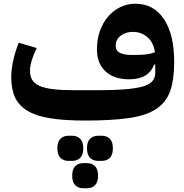

<svg xmlns="http://www.w3.org/2000/svg" viewBox="-20 -631 984 1024"><path d="M434 12Q324 12 249 0Q174 -12 127.5 -39.5Q81 -67 60.5 -111Q40 -155 40 -220Q40 -260 50.5 -308Q61 -356 80 -403L176 -375Q159 -341 149.5 -309.5Q140 -278 140 -253Q140 -224 152 -204.5Q164 -185 191 -173Q218 -161 262 -155.5Q306 -150 371 -150H515Q663 -150 735.5 -168Q808 -186 808 -241V-287H802Q773 -208 669 -208Q588 -208 542.5 -250.5Q497 -293 497 -368Q497 -420 512.5 -464.5Q528 -509 555.5 -541.5Q583 -574 620.5 -592.5Q658 -611 702 -611Q800 -611 854.5 -529Q909 -447 909 -301Q909 -207 888 -146.5Q867 -86 814 -50.5Q761 -15 668.5 -1.5Q576 12 434 12ZM700 -338Q738 -338 764 -341.5Q790 -345 806 -353Q800 -402 767.5 -431.5Q735 -461 689 -461Q650 -461 623.5 -440.5Q597 -420 597 -388Q597 -361 619 -349.5Q641 -338 679 -338ZM503 227Q477 227 460.5 211Q444 195 444 160Q444 125 460.5 109Q477 93 503 93H523Q549 93 565.5 109Q582 125 582 160Q582 195 565.5 211Q549 227 523 227ZM424 373Q398 373 381.5 357Q365 341 365 306Q365 271 381.5 255Q398 239 424 239H444Q470 239 486.5 255Q503 271 503 306Q503 341 486.5 357Q470 373 444 373ZM345 227Q319 227 302.5 211Q286 195 286 160Q286 125 302.5 109Q319 93 345 93H365Q391 93 407.5 109Q424 125 424 160Q424 195 407.5 211Q391 227 365 227Z"/></svg>

Font: IBM Plex Arabic
Style: Bold
Weight: 700
Designer: Mike Abbink, Paul van der Laan, Pieter van Rosmalen, Wael Morcos, Khajak Apelian
Foundry: Bold Monday
Version: Version 1.0